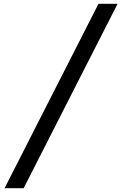

<svg xmlns="http://www.w3.org/2000/svg" viewBox="-20 -843 640 1006"><path d="M4 143 496 -823H596L104 143Z"/></svg>

Font: Iosevka Curly Slab MdEx
Style: Italic
Weight: 500
Width: 7
Italic angle: -9°
Monospace: yes
Designer: Belleve Invis
Foundry: Belleve Invis
Version: Version 11.0.0; ttfautohint (v1.8.3)